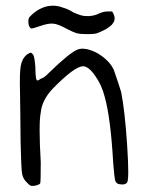

<svg xmlns="http://www.w3.org/2000/svg" viewBox="-20 -635 505 660"><path d="M247.1 -464.8Q266.6 -471.7 293 -461.9Q319.3 -453.1 343.3 -431.6Q367.2 -410.2 374 -386.7Q386.7 -350.6 396.5 -318.4Q409.2 -254.9 417 -136.7Q424.8 -18.6 417 -7.8Q410.2 2 389.6 -2Q378.9 -3.9 376 -14.6Q373 -25.4 369.1 -75.2Q360.4 -229.5 339.8 -302.7Q330.1 -341.8 307.1 -374.5Q284.2 -407.2 265.6 -407.2Q236.3 -407.2 160.2 -329.1Q124 -290 120.1 -248Q112.3 -210.9 120.1 -77.1Q120.1 -7.8 118.2 -4.9Q116.2 -1 106 2Q95.7 4.9 87.9 3.9Q83 3.9 72.3 -7.8Q59.6 -19.5 56.2 -36.6Q52.7 -53.7 50.8 -146.5Q50.8 -181.6 49.8 -243.2Q48.8 -304.7 48.8 -318.4Q46.9 -382.8 51.3 -408.2Q55.7 -433.6 72.3 -447.3Q83 -454.1 85.4 -454.1Q87.9 -454.1 93.8 -447.3Q98.6 -441.4 101.6 -404.3Q101.6 -358.4 108.4 -358.4Q112.3 -358.4 120.1 -364.3Q131.8 -367.2 150.4 -386.7Q219.7 -454.1 247.1 -464.8ZM137.7 -612.3Q168 -620.1 197.3 -608.4Q210.9 -605.5 233.4 -591.8Q260.7 -580.1 271.5 -580.1Q298.8 -577.1 323.2 -589.8Q337.9 -595.7 350.6 -595.7H365.2L369.1 -589.8Q374 -580.1 374 -572.3Q374 -569.3 373.5 -567.4Q373 -565.4 372.6 -563Q372.1 -560.5 371.1 -559.6Q370.1 -558.6 368.2 -555.2Q366.2 -551.8 364.3 -549.8Q360.4 -545.9 350.6 -539.1Q340.8 -532.2 338.9 -532.2Q322.3 -523.4 312.5 -520.5Q302.7 -517.6 280.3 -517.6Q254.9 -517.6 243.2 -521Q231.4 -524.4 209 -536.1Q180.7 -551.8 164.1 -553.7Q147.5 -555.7 119.1 -545.9Q93.8 -537.1 88.4 -537.1Q83 -537.1 79.1 -547.9Q74.2 -569.3 83 -578.1Q107.4 -603.5 137.7 -612.3Z"/></svg>

Font: JasonHandwriting1
Style: Regular
Weight: 400
Version: Version 1.48.20